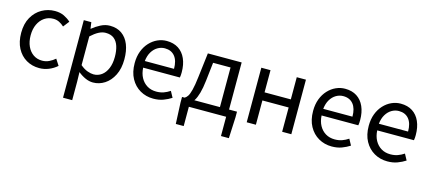

<svg xmlns="http://www.w3.org/2000/svg" viewBox="-58 -1088 4131 1847"><g transform="rotate(15 2007.5 -164.0)"><path d="M305.9 13.4Q233.9 13.4 176.3 -20.3Q118.7 -54 85.1 -117.6Q51.6 -181.2 51.6 -271Q51.6 -361.9 87.9 -425.7Q124.2 -489.4 183.9 -523.1Q243.5 -556.8 312.8 -556.8Q366 -556.8 404.6 -537.8Q443.1 -518.9 471.5 -492.7L425 -432.8Q401.8 -454.3 375.4 -467.4Q349.1 -480.5 317.1 -480.5Q267.7 -480.5 228.9 -454.2Q190.2 -427.8 168 -380.8Q145.8 -333.8 145.8 -271Q145.8 -208.7 167.2 -161.8Q188.7 -114.9 226.6 -88.9Q264.5 -62.9 314.3 -62.9Q351.7 -62.9 384 -78.7Q416.3 -94.4 442 -116.9L481.7 -55.4Q445.2 -23.3 399.9 -5Q354.6 13.4 305.9 13.4Z M602.1 229V-543.4H677L685.7 -480.5H688.1Q725.2 -511.1 769.5 -533.9Q813.9 -556.8 860.9 -556.8Q931.4 -556.8 979.5 -522.3Q1027.7 -487.8 1052.3 -426.1Q1076.8 -364.3 1076.8 -280Q1076.8 -187.5 1043.5 -121.5Q1010.3 -55.6 956.7 -21.1Q903.1 13.4 840.9 13.4Q804.3 13.4 766.2 -3.3Q728.1 -20 691.2 -49.9L693.5 45.2V229ZM826.3 -63.7Q871 -63.7 906.3 -89.4Q941.6 -115.2 961.9 -163.6Q982.3 -212 982.3 -278.8Q982.3 -339.2 967.7 -384.5Q953.1 -429.8 921.8 -454.9Q890.5 -480.1 838.4 -480.1Q804.3 -480.1 768.6 -461.3Q733 -442.4 693.5 -405.9V-119.9Q730.4 -88.7 765 -76.2Q799.6 -63.7 826.3 -63.7Z M1441.7 13.4Q1369.5 13.4 1310.4 -20.6Q1251.3 -54.6 1216.4 -118.2Q1181.6 -181.9 1181.6 -271Q1181.6 -337.5 1201.6 -390.1Q1221.7 -442.7 1256.5 -480.1Q1291.4 -517.6 1335 -537.2Q1378.6 -556.8 1425.4 -556.8Q1494.6 -556.8 1542.8 -525.7Q1591 -494.5 1616.4 -437.1Q1641.9 -379.7 1641.9 -301.7Q1641.9 -287.4 1640.9 -274.1Q1640 -260.7 1637.6 -249.7H1271.9Q1275 -192.4 1298.3 -149.8Q1321.7 -107.2 1361.1 -83.5Q1400.4 -59.8 1452.3 -59.8Q1491.8 -59.8 1524.5 -71.2Q1557.1 -82.7 1587.5 -103.1L1620.3 -42.5Q1584.8 -19.4 1541 -3Q1497.2 13.4 1441.7 13.4ZM1270.7 -315.5H1561.7Q1561.7 -397.1 1526.2 -440.3Q1490.8 -483.6 1426.5 -483.6Q1388.5 -483.6 1355.1 -463.9Q1321.7 -444.3 1299.2 -406.9Q1276.7 -369.6 1270.7 -315.5Z M1794 0V192.1H1715.4L1706 -16.5V-74.3H2253.5V-16.5L2243.8 192.1H2165.2V0ZM2083.5 -27.6V-469H1909.7L1888.8 -285.3Q1880.2 -210 1866.1 -160.5Q1852.1 -111 1834.1 -81.9Q1816.2 -52.8 1795.6 -39.1Q1775 -25.4 1753.5 -20.8L1732 -74.3Q1747.8 -83 1761 -102.5Q1774.1 -122 1786.2 -168.5Q1798.4 -214.9 1808.6 -302.5L1837.6 -543.4H2174.3V-27.6Z M2370.1 0V-543.4H2461.5V-322.5H2723V-543.4H2814.4V0H2723V-241.9H2461.5V0Z M3218.7 13.4Q3146.5 13.4 3087.4 -20.6Q3028.3 -54.6 2993.4 -118.2Q2958.6 -181.9 2958.6 -271Q2958.6 -337.5 2978.6 -390.1Q2998.7 -442.7 3033.5 -480.1Q3068.4 -517.6 3112 -537.2Q3155.6 -556.8 3202.4 -556.8Q3271.6 -556.8 3319.8 -525.7Q3368 -494.5 3393.4 -437.1Q3418.9 -379.7 3418.9 -301.7Q3418.9 -287.4 3417.9 -274.1Q3417 -260.7 3414.6 -249.7H3048.9Q3052 -192.4 3075.3 -149.8Q3098.7 -107.2 3138.1 -83.5Q3177.4 -59.8 3229.3 -59.8Q3268.8 -59.8 3301.5 -71.2Q3334.1 -82.7 3364.5 -103.1L3397.3 -42.5Q3361.8 -19.4 3318 -3Q3274.2 13.4 3218.7 13.4ZM3047.7 -315.5H3338.7Q3338.7 -397.1 3303.2 -440.3Q3267.8 -483.6 3203.5 -483.6Q3165.5 -483.6 3132.1 -463.9Q3098.7 -444.3 3076.2 -406.9Q3053.7 -369.6 3047.7 -315.5Z M3772.7 13.4Q3700.5 13.4 3641.4 -20.6Q3582.3 -54.6 3547.4 -118.2Q3512.6 -181.9 3512.6 -271Q3512.6 -337.5 3532.6 -390.1Q3552.7 -442.7 3587.5 -480.1Q3622.4 -517.6 3666 -537.2Q3709.6 -556.8 3756.4 -556.8Q3825.6 -556.8 3873.8 -525.7Q3922 -494.5 3947.4 -437.1Q3972.9 -379.7 3972.9 -301.7Q3972.9 -287.4 3971.9 -274.1Q3971 -260.7 3968.6 -249.7H3602.9Q3606 -192.4 3629.3 -149.8Q3652.7 -107.2 3692.1 -83.5Q3731.4 -59.8 3783.3 -59.8Q3822.8 -59.8 3855.5 -71.2Q3888.1 -82.7 3918.5 -103.1L3951.3 -42.5Q3915.8 -19.4 3872 -3Q3828.2 13.4 3772.7 13.4ZM3601.7 -315.5H3892.7Q3892.7 -397.1 3857.2 -440.3Q3821.8 -483.6 3757.5 -483.6Q3719.5 -483.6 3686.1 -463.9Q3652.7 -444.3 3630.2 -406.9Q3607.7 -369.6 3601.7 -315.5Z"/></g></svg>

Font: Shanggu Sans SC VF
Style: Regular
Weight: 250
Designer: GuiWonder
Version: Version 1.021